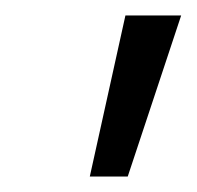

<svg xmlns="http://www.w3.org/2000/svg" viewBox="-20 -775 254 248"><path d="M96 -547 142 -755H214L145 -547Z"/></svg>

Font: DM Sans 12pt Light
Style: Italic
Weight: 300
Italic angle: -10°
Version: Version 4.004;gftools[0.9.30]